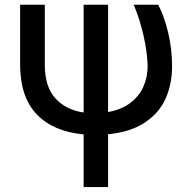

<svg xmlns="http://www.w3.org/2000/svg" viewBox="-20 -550 773 797"><path d="M166 -530.3V-281.2Q166 -190.4 209.7 -142.1Q253.4 -93.8 327.1 -83V-530.3H428.7V-85Q483.9 -94.7 520.8 -122.6Q557.6 -150.4 575.2 -190.2Q592.8 -230 592.8 -275.4Q591.3 -335 575.7 -402.8Q560.1 -470.7 535.2 -530.3H636.7Q661.1 -484.4 677.7 -416Q694.3 -347.7 694.3 -275.4Q694.3 -202.1 668 -142.1Q641.6 -82 582.3 -42Q522.9 -2 428.7 7.3V226.6H327.1V7.8Q201.7 -3.4 132.6 -75.4Q63.5 -147.5 63.5 -282.2V-530.3Z"/></svg>

Font: Pretendard GOV Medium
Style: Regular
Weight: 500
Designer: Base glyphs from Inter by Rasmus Andersson; Hangeul glyphs from Noto Sans CJK(Source Han Sans) by Jang Soo-young and Kan
Foundry: Kil Hyung-jin
Version: Version 1.309